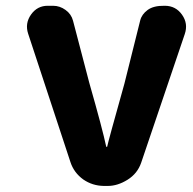

<svg xmlns="http://www.w3.org/2000/svg" viewBox="-20 -628 654 652"><path d="M75.7 -513.2Q64 -548.3 85.4 -578.6Q106.9 -608.9 143.1 -608.4H160.2Q183.1 -608.4 202.6 -594.2Q222.2 -580.1 228 -557.6L283.2 -346.7Q328.6 -188 340.8 -129.4H343.8Q347.2 -147 402.3 -343.3L456.1 -558.6Q461.4 -579.6 481.4 -594.2Q501.5 -608.9 538.1 -608.4H539.6Q576.7 -608.4 598.1 -578.1Q619.6 -547.9 607.4 -512.2L459.5 -75.7Q446.8 -38.6 413.1 -17.6Q379.4 3.4 346.2 3.4H332.5Q293.9 2.9 262.7 -18.6Q231 -41.5 219.2 -77.6Z"/></svg>

Font: Dyuthi
Style: Regular
Weight: 400
Designer: Hiran Venugopalan, Hussain K H and Suresh P for Sawthanthra Malayalam Computing (SMC)
Version: Version 3.0.0+20221109